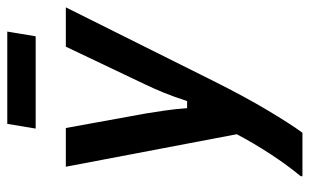

<svg xmlns="http://www.w3.org/2000/svg" viewBox="-186 -520 872 541"><g transform="rotate(-90 250.5 -249.0)"><path d="M25 166.7V161.7Q55 125.8 86.7 77.5Q118.3 29.2 143.3 -18.3L51.7 -500H160.8L201.7 -275Q205.8 -249.2 210 -221.2Q214.2 -193.3 216.7 -158.3H236.7Q249.2 -196.7 260.8 -225Q272.5 -253.3 283.3 -275.8L390 -500H500.8L295 -87.5Q249.2 4.2 210.8 68.3Q172.5 132.5 147.5 166.7ZM159.2 -585 172.5 -665H432.5L419.2 -585Z"/></g></svg>

Font: Familjen Grotesk Medium
Style: Italic
Weight: 500
Italic angle: -9.46201°
Designer: Anders Wikstroem, Jonas Baeckman, Matilda Gysing, Kristian Moeller
Foundry: Familjen STHLM AB
Version: Version 2.002; ttfautohint (v1.8.4.7-5d5b)